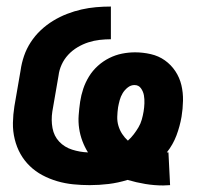

<svg xmlns="http://www.w3.org/2000/svg" viewBox="-20 -558 640 587"><path d="M479 9Q452 9 424.5 4.5Q397 0 370 -8Q341 1 312 4.5Q283 8 254 8Q229 8 204 5.5Q179 3 155 -4Q131 -11 109.5 -22.5Q88 -34 71 -50.5Q54 -67 42.5 -87.5Q31 -108 25 -132.5Q19 -157 19.5 -182.5Q20 -208 24 -233L43 -343Q46 -365 53.5 -387Q61 -409 74 -429Q87 -449 104.5 -465.5Q122 -482 142.5 -494.5Q163 -507 185 -515.5Q207 -524 229 -529Q251 -534 273.5 -536Q296 -538 319 -538V-438Q302 -438 284.5 -436Q267 -434 250 -428.5Q233 -423 217 -413.5Q201 -404 188.5 -390.5Q176 -377 168.5 -360.5Q161 -344 159 -327L140 -217Q136 -191 140.5 -166.5Q145 -142 161 -125Q177 -108 200.5 -100.5Q224 -93 249 -92Q239 -108 232 -126.5Q225 -145 222 -165Q219 -185 220.5 -205.5Q222 -226 225 -247Q228 -267 234.5 -286.5Q241 -306 252 -324Q263 -342 279 -356.5Q295 -371 314 -380.5Q333 -390 353 -394Q373 -398 393 -398Q417 -398 441 -392.5Q465 -387 484 -373.5Q503 -360 516 -340.5Q529 -321 534.5 -298Q540 -275 539.5 -250Q539 -225 535 -201Q530 -172 519.5 -144Q509 -116 490 -92Q492 -92 493 -92Q494 -92 495 -92L500 8Q495 8 490 8.5Q485 9 479 9ZM371 -128Q381 -137 389 -147.5Q397 -158 403.5 -169Q410 -180 413.5 -192.5Q417 -205 419 -217Q421 -229 421.5 -242Q422 -255 420 -266.5Q418 -278 411 -288Q404 -298 391 -298Q380 -298 370.5 -290.5Q361 -283 355 -273Q349 -263 346 -252Q343 -241 341 -230Q339 -216 338.5 -201.5Q338 -187 342 -173.5Q346 -160 353.5 -148.5Q361 -137 371 -128Z"/></svg>

Font: Iosevka Curly Slab Extended
Style: Bold Italic
Weight: 700
Width: 7
Italic angle: -9°
Monospace: yes
Designer: Belleve Invis
Foundry: Belleve Invis
Version: Version 11.0.0; ttfautohint (v1.8.3)